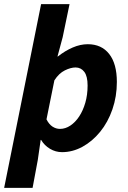

<svg xmlns="http://www.w3.org/2000/svg" viewBox="-43 -721 616 925"><path d="M-23 184 155 -701H292L259 -542L234 -449H236Q270 -476 307 -492Q344 -508 380 -508Q446 -508 483 -461Q520 -414 520 -326Q520 -256 498.5 -194Q477 -132 439.5 -86Q402 -40 354.5 -14Q307 12 256 12Q225 12 198 -4Q171 -20 155 -47H153L139 50L114 184ZM246 -100Q272 -100 296 -116Q320 -132 338.5 -160Q357 -188 368 -226Q379 -264 379 -309Q379 -354 363 -375Q347 -396 321 -396Q298 -396 269.5 -382Q241 -368 219 -334L181 -146Q193 -122 210 -111Q227 -100 246 -100Z"/></svg>

Font: Source Sans 3 ExtraLight
Style: Bold Italic
Weight: 700
Italic angle: -11°
Version: Version 3.052;hotconv 1.1.0;makeotfexe 2.6.0